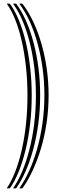

<svg xmlns="http://www.w3.org/2000/svg" viewBox="-20 -820 343 1040"><path d="M101.5 200H84.5Q113.2 159.8 138 105.4Q162.8 51 181.2 -14.1Q199.8 -79.2 210.1 -152.6Q220.5 -226 220.5 -304.5Q220.5 -376.2 211.1 -446.8Q201.8 -517.2 184.1 -582.2Q166.5 -647.2 141.4 -702.8Q116.2 -758.2 84.5 -800H101.5Q135 -756.2 161.2 -699.8Q187.5 -643.2 205.9 -578.1Q224.2 -513 233.8 -443.5Q243.2 -374 243.2 -304.5Q243.2 -227.2 232.4 -154.4Q221.5 -81.5 202 -16.4Q182.5 48.8 156.9 103.6Q131.2 158.5 101.5 200ZM67.5 200H50.5Q77.2 162.2 99.8 109.2Q122.2 56.2 139.1 -9Q156 -74.2 165.2 -148.9Q174.5 -223.5 174.5 -304.2Q174.5 -380.2 165.9 -452.9Q157.2 -525.5 140.9 -590.4Q124.5 -655.2 101.6 -708.8Q78.8 -762.2 50.5 -800H67.5Q97.5 -760.2 121.5 -705.8Q145.5 -651.2 162.5 -586.2Q179.5 -521.2 188.5 -449.8Q197.5 -378.2 197.5 -304.5Q197.5 -224.8 187.6 -150.8Q177.8 -76.8 160.1 -11.6Q142.5 53.5 118.9 107.1Q95.2 160.8 67.5 200ZM33.5 200H16.5Q40.5 165.2 61 113.6Q81.5 62 96.8 -3.2Q112 -68.5 120.4 -144.6Q128.8 -220.8 128.8 -304Q128.8 -384.2 120.6 -458.8Q112.5 -533.2 97.6 -598.1Q82.8 -663 62.1 -714.5Q41.5 -766 16.5 -800H33.5Q60 -764 81.8 -711.6Q103.5 -659.2 119.1 -594.4Q134.8 -529.5 143.2 -455.9Q151.8 -382.2 151.8 -304.2Q151.8 -222.2 142.9 -146.9Q134 -71.5 118 -6.2Q102 59 80.5 111.4Q59 163.8 33.5 200Z"/></svg>

Font: Big Shoulders Inline Text Thin
Style: Bold
Weight: 700
Version: Version 2.002